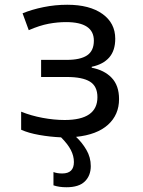

<svg xmlns="http://www.w3.org/2000/svg" viewBox="-20 -567 603 808"><path d="M260 221Q244 221 230.5 219Q217 217 205 213V157Q220 163 242 163Q291 163 291 115Q291 89 278 64Q265 39 237 11Q191 9 145.5 1Q100 -7 69 -21V-97Q111 -80 159.5 -71Q208 -62 252 -62Q390 -62 390 -158Q390 -204 358.5 -223.5Q327 -243 261 -243H153V-315H261Q318 -315 346.5 -334Q375 -353 375 -396Q375 -474 258 -474Q222 -474 184.5 -467Q147 -460 101 -440L75 -511Q114 -527 163 -537Q212 -547 263 -547Q357 -547 411 -508.5Q465 -470 465 -404Q465 -354 439.5 -325Q414 -296 366 -286V-282Q419 -272 450 -239.5Q481 -207 481 -150Q481 -84 434.5 -42Q388 0 300 9Q325 32 343.5 63.5Q362 95 362 132Q362 172 337 196.5Q312 221 260 221Z"/></svg>

Font: Noto Sans Mono SemiCondensed
Style: Regular
Weight: 400
Width: 4
Designer: Monotype Design Team
Foundry: Monotype Imaging Inc.
Version: Version 2.014